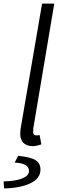

<svg xmlns="http://www.w3.org/2000/svg" viewBox="-54 -806 339 1072"><path d="M59 -58Q59 -75 62 -93L181 -786H249L132 -90Q131 -84 131 -67Q131 -58 136.5 -54Q142 -50 150 -50Q157 -50 167 -52L177 0Q149 10 129 10Q96 10 77.5 -7.5Q59 -25 59 -58ZM108 149Q108 105 28 102L47 64Q118 71 145 88.5Q172 106 172 141Q172 190 116.5 217Q61 244 -31 246L-34 207Q36 205 72 189.5Q108 174 108 149Z"/></svg>

Font: Nebula Sans Book
Style: Regular
Weight: 400
Italic angle: -9°
Designer: Paul D. Hunt for Adobe (as Source Sans)
Foundry: Nebula Entertainment & Broadcasting LLC
Version: Version 1.010